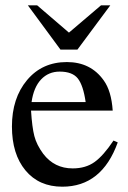

<svg xmlns="http://www.w3.org/2000/svg" viewBox="-20 -694 484 724"><path d="M396 -674 272 -507H208L85 -674H120L240 -571L361 -674ZM408 -164 424 -157Q364 10 215 10Q127 10 76 -51.5Q25 -113 25 -217Q25 -324 82 -392Q139 -460 232 -460Q322 -460 371 -391Q400 -351 405 -277H97Q101 -214 109.5 -181Q118 -148 143 -114Q185 -59 254 -59Q303 -59 336.5 -83Q370 -107 408 -164ZM99 -309H303Q294 -372 273.5 -398Q253 -424 205 -424Q163 -424 135 -394.5Q107 -365 99 -309Z"/></svg>

Font: STIX MathJax Latin
Style: Regular
Weight: 400
Designer: MicroPress Inc., with final additions and corrections provided by Coen Hoffman, Elsevier (retired)
Version: Version 1.1.1